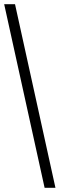

<svg xmlns="http://www.w3.org/2000/svg" viewBox="-20 -780 286 921"><path d="M194 121H246L52 -760H0Z"/></svg>

Font: Noto Serif Lao Cond
Style: Regular
Weight: 400
Width: 3
Designer: Monotype Design Team
Foundry: Monotype Imaging Inc.
Version: Version 2.004